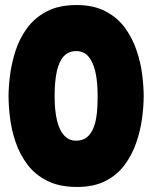

<svg xmlns="http://www.w3.org/2000/svg" viewBox="-20 -721 605 763"><path d="M286 22Q216 22 167.5 -2.5Q119 -27 89 -67Q59 -107 42.5 -155Q26 -203 20 -251.5Q14 -300 14 -340Q14 -376 20 -423Q26 -470 41.5 -518.5Q57 -567 87 -608.5Q117 -650 165.5 -675.5Q214 -701 284 -701Q352 -701 399.5 -676Q447 -651 476.5 -610.5Q506 -570 522.5 -521.5Q539 -473 545 -425Q551 -377 551 -339Q551 -299 544.5 -250.5Q538 -202 521.5 -154Q505 -106 475.5 -66Q446 -26 399.5 -2Q353 22 286 22ZM282 -162Q308 -162 324 -174.5Q340 -187 349 -207Q358 -227 362 -250.5Q366 -274 367 -296.5Q368 -319 368 -335V-340Q368 -398 358.5 -437.5Q349 -477 330.5 -497.5Q312 -518 283 -518Q253 -518 234 -498Q215 -478 206 -438Q197 -398 197 -339Q197 -282 206.5 -242.5Q216 -203 235 -182.5Q254 -162 282 -162Z"/></svg>

Font: Fredoka Light
Style: Bold
Weight: 700
Version: Version 2.001